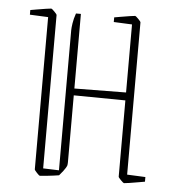

<svg xmlns="http://www.w3.org/2000/svg" viewBox="-47 -645 640 700"><g transform="rotate(5 272.5 -295.5)"><path d="M104 -569 37 -572V-589Q43 -590 60 -593Q77 -596 93.5 -598.5Q110 -601 113 -601Q115 -601 124.5 -591.5Q134 -582 134 -579V-18L192 -16V-529Q192 -537 194.5 -554Q197 -571 204 -591H222V-318L411 -320V-569L344 -572V-589Q350 -590 367 -593Q384 -596 400.5 -598.5Q417 -601 420 -601Q422 -601 431.5 -591.5Q441 -582 441 -579V-22L508 -19V-2Q502 -1 485 2Q468 5 452 7.5Q436 10 432 10Q430 10 420.5 0.5Q411 -9 411 -12V-291L222 -293V-48Q222 -40 220.5 -35Q219 -30 208 -15L194 2Q176 5 152.5 7.5Q129 10 124 10Q122 10 113 0.5Q104 -9 104 -12Z"/></g></svg>

Font: Grenze Gotisch Thin
Style: Regular
Weight: 100
Designer: Renata Polastri
Foundry: Omnibus-Type
Version: Version 1.001